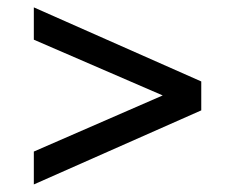

<svg xmlns="http://www.w3.org/2000/svg" viewBox="-20 -512 610 508"><path d="M512.5 -220 69.5 -24V-111L410.5 -259.5L69.5 -407V-492.5L512.5 -296.5Z"/></svg>

Font: Newsreader Caption
Style: Regular
Weight: 400
Designer: Hugues Gentile
Foundry: Production Type
Version: Version 1.001